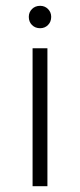

<svg xmlns="http://www.w3.org/2000/svg" viewBox="-20 -654 275 660"><path d="M118 -634Q134 -634 145 -623Q156 -612 156 -596Q156 -579 145 -568Q134 -557 118 -557Q101 -557 90 -568Q79 -579 79 -596Q79 -612 90 -623Q101 -634 118 -634ZM92 -488H143V-14H92Z"/></svg>

Font: Leon Sans
Style: Light
Weight: 300
Designer: Jongmin Kim
Version: Version 1.2